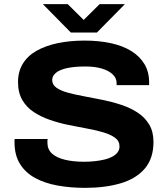

<svg xmlns="http://www.w3.org/2000/svg" viewBox="-20 -895 808 927"><path d="M391 12Q321 12 259 1Q197 -10 150 -35.5Q103 -61 76.5 -103.5Q50 -146 50 -209Q50 -213 50 -217Q50 -221 51 -224H210Q209 -221 209 -216Q209 -211 209 -206Q209 -174 230.5 -154Q252 -134 292.5 -124Q333 -114 387 -114Q414 -114 439.5 -117Q465 -120 486 -125Q507 -130 523 -139Q539 -148 548 -160Q557 -172 557 -188Q557 -214 536 -229.5Q515 -245 480.5 -255.5Q446 -266 402 -274Q358 -282 311.5 -291.5Q265 -301 221.5 -316Q178 -331 143 -354Q108 -377 87.5 -412.5Q67 -448 67 -499Q67 -549 90 -587Q113 -625 156 -649.5Q199 -674 258 -686.5Q317 -699 388 -699Q458 -699 515.5 -686.5Q573 -674 614 -648.5Q655 -623 677.5 -585.5Q700 -548 700 -497V-484H543V-494Q543 -518 524 -536Q505 -554 471.5 -564Q438 -574 393 -574Q339 -574 303 -566Q267 -558 249.5 -543Q232 -528 232 -509Q232 -486 252.5 -471.5Q273 -457 308 -447.5Q343 -438 386.5 -430Q430 -422 476.5 -412.5Q523 -403 566.5 -388.5Q610 -374 645 -351Q680 -328 700.5 -293.5Q721 -259 721 -210Q721 -130 679 -81Q637 -32 562.5 -10Q488 12 391 12ZM187 -875H307L415 -768H353L461 -875H583L448 -738H322Z"/></svg>

Font: Archivo SemiExpanded
Style: Bold
Weight: 700
Width: 6
Designer: Hector Gatti
Foundry: Omnibus-Type
Version: Version 2.001